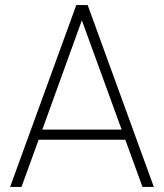

<svg xmlns="http://www.w3.org/2000/svg" viewBox="-20 -740 649 760"><path d="M327 -720H282L20 0H65L133 -187H476L544 0H589ZM147.5 -227 304 -659.5 461.5 -227Z"/></svg>

Font: Vela Sans ExtLt
Style: Regular
Weight: 200
Designer: Principal design: Mikhail Sharanda - project Manrope.
Design modification: Ravid Balaliev
Foundry: Mikhail Sharanda
Version: Version 1.001